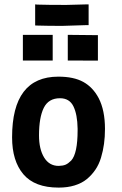

<svg xmlns="http://www.w3.org/2000/svg" viewBox="-20 -854 558 877"><path d="M384.8 -834V-739.3H376.5Q277.3 -735.8 264.2 -735.8Q199.2 -735.8 149.4 -737.3L140.6 -737.8V-834L149.9 -833Q197.3 -831.5 282.7 -831.5Q298.8 -831.5 332.5 -832.8Q366.2 -834 376.5 -834ZM289.6 -694.8 427.2 -693.4V-577.1L289.6 -577.6ZM84.5 -694.8H220.7V-577.6H84.5ZM305.2 -120.6Q334.5 -152.8 334.5 -258.8Q334.5 -258.8 334.5 -266.6Q333.5 -331.1 315.4 -368.2Q297.4 -405.3 253.9 -405.3Q201.7 -405.3 179.9 -361.3Q158.2 -317.4 158.2 -235.4Q158.2 -172.9 181.6 -134.5Q205.1 -96.2 248 -96.2Q267.6 -96.7 279.5 -101.8Q291.5 -106.9 305.2 -120.6ZM247.6 2.9Q138.7 2.9 86.9 -57.9Q35.2 -118.7 35.2 -226.6Q35.2 -503.9 246.6 -503.9Q316.9 -503.9 360.6 -479.7Q404.3 -455.6 430.7 -405.8Q459.5 -350.1 459.5 -265.1Q459.5 -229 455.1 -196.8Q450.7 -164.6 441.4 -133.8Q432.1 -103 415.5 -78.6Q398.9 -54.2 376.2 -35.6Q353.5 -17.1 321 -7.1Q288.6 2.9 248.5 2.9Z"/></svg>

Font: Fantasque Sans Mono
Style: Bold
Weight: 700
Monospace: yes
Designer: Jany Belluz
Version: Version 1.8.0 ; ttfautohint (v1.8.2)